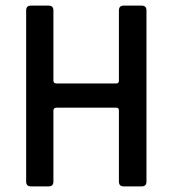

<svg xmlns="http://www.w3.org/2000/svg" viewBox="-20 -663 614 683"><path d="M153 0H90Q73 0 73 -17V-626Q73 -643 90 -643H153Q170 -643 170 -626V-376Q170 -366 182 -366H393Q403 -366 403 -376V-626Q403 -643 420 -643H484Q501 -643 501 -626V-17Q501 0 484 0H420Q403 0 403 -17V-270Q403 -280 393 -280H182Q170 -280 170 -270V-17Q170 0 153 0Z"/></svg>

Font: Rajdhani Semibold
Style: Regular
Weight: 600
Designer: Satya Rajpurohit, Jyotish Sonowal
Foundry: Indian Type Foundry
Version: Version 1.200;PS 1.0;hotconv 1.0.78;makeotf.lib2.5.61930; tt